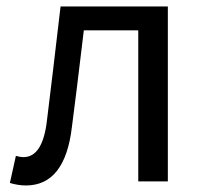

<svg xmlns="http://www.w3.org/2000/svg" viewBox="-20 -563 632 596"><path d="M60.5 12.7Q36.1 12.7 10.7 4.9L29.3 -79.1Q43 -75.2 52.7 -75.2Q113.3 -75.2 126 -191.4Q143.6 -333 168 -543H501V0H409.2V-468.8H240.2Q214.8 -255.9 203.1 -168Q181.6 12.7 60.5 12.7Z"/></svg>

Font: GenYoGothic TW TTF Regular
Style: Regular
Weight: 400
Version: Version 1.300